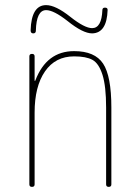

<svg xmlns="http://www.w3.org/2000/svg" viewBox="-20 -730 540 750"><path d="M94.7 -9.8V-509.8Q94.7 -519.5 105 -519.5Q115.2 -519.5 115.2 -509.8V-415Q115.2 -414.1 116.2 -414.1Q118.2 -414.1 118.2 -416Q162.1 -530.3 269.5 -530.3Q350.6 -530.3 382.8 -481.4Q415 -432.6 415 -309.6V-9.8Q415 0 404.8 0Q394.5 0 394.5 -9.8V-309.6Q394.5 -392.6 380.4 -437.5Q366.2 -482.4 341.3 -496.1Q316.4 -509.8 269.5 -509.8Q196.3 -509.8 155.8 -451.2Q115.2 -392.6 115.2 -290V-9.8Q115.2 0 105 0Q94.7 0 94.7 -9.8ZM99.6 -611.3Q102.5 -710 160.2 -710Q197.3 -710 254.9 -664.1Q310.5 -620.1 339.8 -620.1Q377 -620.1 379.9 -690.4Q379.9 -700.2 390.1 -700.2Q400.4 -700.2 400.4 -691.4Q397.5 -600.6 339.8 -599.6Q303.7 -599.6 243.2 -648.4Q189.5 -690.4 160.2 -690.4Q122.1 -690.4 120.1 -610.4Q120.1 -599.6 109.9 -599.6Q99.6 -599.6 99.6 -611.3Z"/></svg>

Font: Rounded-X Mgen+ 2m thin
Style: Regular
Weight: 100
Designer: [Source Han Sans]
Ryoko NISHIZUKA  (kana & ideographs); Paul D. Hunt (Latin, Greek & Cyrillic); Wenlong ZHANG  (bopomofo
Version: Version 1.059.20150602